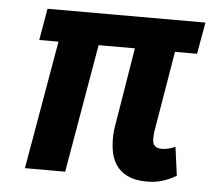

<svg xmlns="http://www.w3.org/2000/svg" viewBox="-44 -575 697 631"><g transform="rotate(5 304.5 -259.5)"><path d="M590.3 -423.8H517.6L472.7 -156.2Q471.7 -145.5 471.2 -135.7Q470.7 -126 473.4 -118.7Q476.1 -111.3 482.7 -106.9Q489.3 -102.5 502.4 -102.5Q514.2 -102.5 524.7 -105.5Q535.2 -108.4 546.4 -112.8L559.1 -18.6Q535.2 -4.4 510.5 2.7Q485.8 9.8 458 8.8Q421.4 8.3 397.2 -3.9Q373 -16.1 359.4 -37.1Q345.7 -58.1 341.6 -86.7Q337.4 -115.2 340.3 -149.4L385.3 -423.8H265.6L192.4 0H59.6L133.3 -423.8H69.8L87.9 -528.3H608.9Z"/></g></svg>

Font: Roboto Mono
Style: Bold Italic
Weight: 700
Designer: Google
Version: Version 2.000985; 2015; ttfautohint (v1.3)